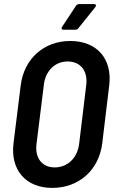

<svg xmlns="http://www.w3.org/2000/svg" viewBox="-20 -908 561 937"><path d="M289 -763H349C355 -763 360 -766 363 -771L445 -873C451 -881 449 -888 439 -888H366C360 -888 354 -885 351 -880L283 -777C278 -769 280 -763 289 -763ZM235 9C365 9 463 -78 479 -209L513 -491C529 -621 453 -708 323 -708C194 -708 97 -621 81 -491L46 -209C30 -78 106 9 235 9ZM247 -91C185 -91 150 -137 158 -204L194 -494C202 -562 248 -608 310 -608C373 -608 409 -562 401 -494L366 -204C357 -137 310 -91 247 -91Z"/></svg>

Font: Barlow Semi Condensed SemiBold
Style: Italic
Weight: 600
Width: 4
Italic angle: -7°
Designer: Jeremy Tribby
Foundry: Tribby Type
Version: Version 1.422;hotconv 1.0.109;makeotfexe 2.5.65596